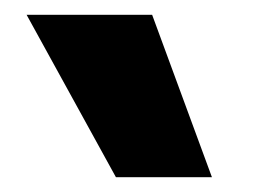

<svg xmlns="http://www.w3.org/2000/svg" viewBox="-20 -810 353 260"><path d="M137 -570 16 -790H186L267 -570Z"/></svg>

Font: M PLUS 1 Thin
Style: Bold
Weight: 700
Version: Version 1.001